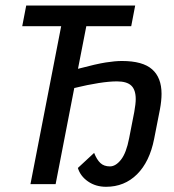

<svg xmlns="http://www.w3.org/2000/svg" viewBox="-20 -679 640 708"><path d="M371.1 9.8Q333 9.8 304.7 -9.8Q276.4 -29.3 267.1 -59.6L327.1 -115.2Q336.9 -90.3 350.1 -77.9Q363.3 -65.4 385.3 -65.4Q406.7 -65.4 426.3 -90.3Q445.8 -115.2 456.1 -168.9L475.1 -266.1Q480.5 -296.4 480.5 -313.5Q480.5 -347.7 464.1 -363.3Q447.8 -378.9 411.1 -378.9Q355.5 -378.9 253.9 -354.5L185.1 0H92.3L205.6 -582.5H62L76.7 -658.7H478.5L463.9 -582.5H298.3L267.6 -425.3Q335.9 -443.4 370.1 -448.7Q404.3 -454.1 429.7 -454.1Q506.3 -454.1 541 -423.3Q575.7 -392.6 575.7 -333Q575.7 -307.6 569.8 -275.9L548.3 -166.5Q531.7 -82.5 485.4 -36.4Q439 9.8 371.1 9.8Z"/></svg>

Font: Liberation Mono
Style: Italic
Weight: 400
Italic angle: -12°
Monospace: yes
Designer: Steve Matteson
Foundry: Ascender Corporation
Version: Version 2.1.5